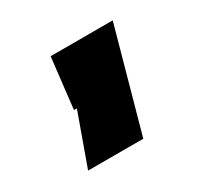

<svg xmlns="http://www.w3.org/2000/svg" viewBox="-76 -221 473 458"><g transform="rotate(-30 160.5 8.5)"><path d="M279 -132 201 149H49L100 7H92L108 -132Z"/></g></svg>

Font: OpenDyslexic
Style: Regular
Weight: 400
Designer: Abbie Gonzalez
Version: Version 0.920;hotconv 1.0.109;makeotfexe 2.5.65596